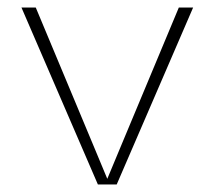

<svg xmlns="http://www.w3.org/2000/svg" viewBox="-20 -490 570 510"><path d="M493 -470H455L300 -99L265 -15L230 -99L75 -470H37L240 0H290Z"/></svg>

Font: Kreadon Extra Light
Style: Regular
Weight: 200
Designer: kohakuno
Foundry: StudioGnu
Version: Version 1.000;Glyphs 3.1.2 (3151)